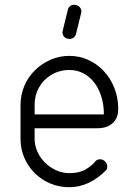

<svg xmlns="http://www.w3.org/2000/svg" viewBox="-20 -784 535 804"><path d="M125 -305H415Q415 -344 405 -377.5Q395 -411 376 -436.5Q357 -462 330 -476.5Q303 -491 270 -491Q239 -491 212.5 -479.5Q186 -468 166.5 -448.5Q147 -429 136 -402.5Q125 -376 125 -345ZM379 -108Q386 -117 400 -117Q411 -117 420 -108Q429 -99 429 -87Q429 -83 428.5 -79Q428 -75 425 -72Q354 0 270 0Q228 0 191 -15.5Q154 -31 126 -58.5Q98 -86 82 -123Q66 -160 66 -202V-345Q66 -387 82 -424.5Q98 -462 126 -489.5Q154 -517 191 -533.5Q228 -550 270 -550Q313 -550 350 -533Q387 -516 415 -486Q443 -456 459 -415.5Q475 -375 475 -328Q475 -289 451.5 -268Q428 -247 388 -247H125V-202Q125 -174 137 -148Q149 -122 169 -102.5Q189 -83 215 -71Q241 -59 270 -59Q313 -59 339.5 -75Q366 -91 379 -108ZM264 -743Q270 -764 291 -764Q305 -764 314 -754Q323 -744 320 -730L298 -641Q296 -633 288.5 -627Q281 -621 271 -621Q255 -621 247 -632Q239 -643 243 -657Z"/></svg>

Font: VDS
Style: Thin
Weight: 100
Width: 0
Designer: artmaker
Foundry: artmaker
Version: Version 1.000 2012 initial release